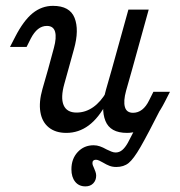

<svg xmlns="http://www.w3.org/2000/svg" viewBox="-20 -446 621 663"><path d="M141.9 -356.5Q125 -356.5 111.3 -345.6Q97.6 -334.7 86.3 -312.9L71.8 -283.9H14.5L32.3 -318.5Q61.3 -375 92.7 -400.4Q124.2 -425.8 162.9 -425.8Q221 -425.8 237.5 -384.3Q254 -342.7 235.5 -276.6L216.1 -206.5H146L166.1 -280.6Q175.8 -316.1 170.2 -336.3Q164.5 -356.5 141.9 -356.5ZM244.4 -57.3Q275 -57.3 301.6 -75.8Q328.2 -94.4 348.4 -129.8V-91.1Q321 -38.7 286.3 -12.9Q251.6 12.9 208.9 12.9Q171.8 12.9 148.4 -6Q125 -25 119.4 -59.3Q113.7 -93.5 126.6 -138.7L146 -206.5H216.1L202.4 -157.3Q188.7 -108.9 199.6 -83.1Q210.5 -57.3 244.4 -57.3ZM423.4 -412.9H493.5L436.3 -206.5H366.1ZM439.5 -56.5Q456.5 -56.5 470.6 -67.3Q484.7 -78.2 495.2 -100L509.7 -129H566.9L549.2 -94.4Q520.2 -37.9 488.7 -12.5Q457.3 12.9 418.5 12.9Q360.5 12.9 344 -28.6Q327.4 -70.2 346 -136.3L366.1 -206.5H436.3L415.3 -132.3Q405.6 -96.8 411.3 -76.6Q416.9 -56.5 439.5 -56.5ZM226.6 138.7Q226.6 102.4 248.4 79Q270.2 55.6 303.2 55.6Q314.5 55.6 325 59.3Q335.5 62.9 348.4 70.2Q356.5 74.2 364.5 77.4Q372.6 80.6 379 80.6Q391.9 80.6 402 72.2Q412.1 63.7 421.4 47.2Q430.6 30.6 448.4 -4.8Q458.9 -25.8 469.4 -46L541.1 -82.3Q488.7 21 464.9 62.1Q441.1 103.2 424.2 116.9Q407.3 130.6 381.5 130.6Q368.5 130.6 358.1 126.6Q347.6 122.6 335.5 115.3Q329 111.3 322.6 108.5Q316.1 105.6 311.3 105.6Q305.6 105.6 302.4 108.5Q299.2 111.3 299.2 116.9Q299.2 121 300.8 125.4Q302.4 129.8 304.8 134.7Q307.3 140.3 309.7 147.2Q312.1 154 312.1 160.5Q312.1 176.6 302 187.1Q291.9 197.6 275 197.6Q252.4 197.6 239.5 181.5Q226.6 165.3 226.6 138.7Z"/></svg>

Font: Playfair Micro SmCond SmLight
Style: Italic
Weight: 360
Width: 4
Italic angle: -15.6°
Designer: Claus Eggers Sørensen
Foundry: Claus Eggers Sørensen
Version: Version 2.203;Glyphs 3.3 (3326)